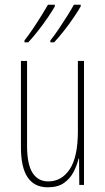

<svg xmlns="http://www.w3.org/2000/svg" viewBox="-20 -786 448 816"><path d="M337 -527V0H317L316 -112H314Q307 -83 292.5 -55Q278 -27 252 -8.5Q226 10 183 10Q69 10 69 -159V-527H95V-167Q95 -87 118.5 -51Q142 -15 185 -15Q242 -15 276.5 -67Q311 -119 311 -228V-527ZM323 -759Q315 -744 295.5 -715Q276 -686 252.5 -656Q229 -626 210 -606H194V-614Q211 -635 230.5 -664Q250 -693 267.5 -721Q285 -749 294 -766H323ZM213 -759Q205 -744 185.5 -715Q166 -686 142.5 -656Q119 -626 100 -606H84V-614Q102 -637 121.5 -666Q141 -695 157.5 -722Q174 -749 184 -766H213Z"/></svg>

Font: Noto Sans Lao UI ExtCond Thin
Style: Regular
Weight: 100
Width: 2
Designer: Monotype Design Team
Foundry: Monotype Imaging Inc.
Version: Version 2.000; ttfautohint (v1.8.4.7-5d5b)